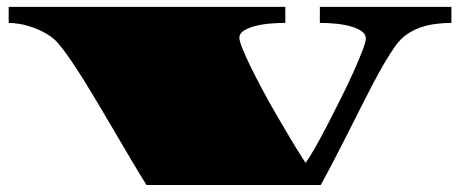

<svg xmlns="http://www.w3.org/2000/svg" viewBox="-20 -531 1320 551"><path d="M400.4 0Q377.9 -36.1 354.7 -75.4Q331.5 -114.7 308.6 -153.8Q285.6 -192.9 263.2 -230.7Q240.7 -268.6 220.2 -301.5Q199.7 -334.5 180.9 -361.8Q162.1 -389.2 146.5 -407.2Q132.8 -422.9 114 -433.8Q95.2 -444.8 75.4 -451.9Q55.7 -459 36.9 -462.2Q18.1 -465.3 4.9 -465.3V-511.2H798.8V-465.3Q781.2 -465.3 758.3 -463.6Q735.4 -461.9 715.1 -457Q694.8 -452.1 680.9 -443.8Q667 -435.5 667 -422.4Q667 -413.6 675.5 -392.1Q684.1 -370.6 698.5 -341.1Q712.9 -311.5 731.9 -275.9Q751 -240.2 772.2 -203.4Q793.5 -166.5 815.2 -130.4Q836.9 -94.2 856.9 -63.5Q866.2 -75.7 882.6 -104.2Q898.9 -132.8 918 -169.4Q937 -206.1 957 -246.1Q977.1 -286.1 993.2 -321.8Q1009.3 -357.4 1019.5 -384Q1029.8 -410.6 1029.8 -420.4Q1029.8 -432.6 1018.1 -441.2Q1006.3 -449.7 987.5 -455.1Q968.8 -460.4 945.3 -462.9Q921.9 -465.3 897.9 -465.3V-511.2H1275.4V-465.3Q1254.9 -465.3 1232.4 -462.6Q1210 -460 1188.7 -452.9Q1167.5 -445.8 1148.4 -432.9Q1129.4 -419.9 1114.7 -399.4Q1099.6 -377.9 1083.3 -350.1Q1066.9 -322.3 1049.8 -289.6Q1032.7 -256.8 1014.6 -220.9Q996.6 -185.1 977.8 -147.9Q959 -110.8 939.5 -73.2Q919.9 -35.6 900.4 0Z"/></svg>

Font: Asset
Style: Regular
Weight: 400
Designer: Riccardo De Franceschi
Foundry: Sorkin Type Co.
Version: Version 1.001